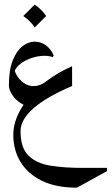

<svg xmlns="http://www.w3.org/2000/svg" viewBox="-20 -492 496 853"><path d="M321.8 341.8Q228.5 341.8 165.5 310.8Q102.5 279.8 70.8 226.8Q39.1 173.8 39.1 108.4Q39.1 48.8 74 -9.5Q108.9 -67.9 168.2 -116.9Q227.5 -166 300.3 -197.8V-109.9Q188.5 -62.5 129.9 -12Q71.3 38.6 71.3 91.3Q71.3 164.1 106 198.7Q140.6 233.4 202.6 243.7Q264.6 253.9 346.7 253.9H455.6V268.1ZM99.6 -19.5Q59.6 -36.1 39.6 -63Q19.5 -89.8 19.5 -112.3Q19.5 -180.7 36.6 -223.6Q53.7 -266.6 80.1 -286.9Q106.4 -307.1 134.3 -307.1Q160.2 -307.1 183.3 -291Q206.5 -274.9 218.8 -244.6L213.9 -238.3Q198.7 -244.1 177.2 -244.1Q151.4 -244.1 122.8 -235.1Q94.2 -226.1 71.5 -209Q48.8 -191.9 40.5 -167L43 -189Q44.9 -172.9 56.4 -154.3Q67.9 -135.7 86.9 -122.6Q106 -109.4 129.9 -109.4Q142.6 -109.4 156.5 -114.3Q170.4 -119.1 184.6 -129.9ZM134.3 -471.7Q165.5 -449.7 185.1 -420.9L134.3 -370.1Q124.5 -385.3 111.6 -397.7Q98.6 -410.2 83.5 -420.9Z"/></svg>

Font: Lateef
Style: Regular
Weight: 400
Designer: SIL International
Foundry: SIL International
Version: Version 4.200